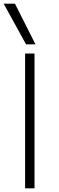

<svg xmlns="http://www.w3.org/2000/svg" viewBox="-24 -1020 319 1040"><path d="M112 0V-730H163V0ZM117 -780 -4 -1000H57L168 -780Z"/></svg>

Font: M PLUS 2 Thin Light
Style: Regular
Weight: 300
Version: Version 1.001